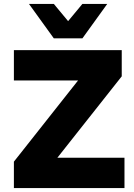

<svg xmlns="http://www.w3.org/2000/svg" viewBox="-20 -961 684 981"><path d="M51 0V-135L424 -607L430 -550H51V-705H602V-571L228 -98L222 -155H616V0ZM255 -765 128 -941H255L328 -853L401 -941H528L401 -765Z"/></svg>

Font: Nunito Sans 10pt Black
Style: Regular
Weight: 900
Designer: Vernon Adams
Foundry: Vernon Adams
Version: Version 3.101;gftools[0.9.27]